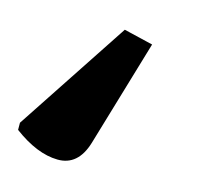

<svg xmlns="http://www.w3.org/2000/svg" viewBox="-109 -93 325 313"><g transform="rotate(10 53.5 64.0)"><path d="M75 -50 123 -34 54 141Q38 181 3.5 177.5Q-31 174 -68 141L-67 129Z"/></g></svg>

Font: Noto Serif
Style: Bold Italic
Weight: 700
Italic angle: -12°
Designer: Monotype Design Team
Foundry: Monotype Imaging Inc.
Version: Version 2.013